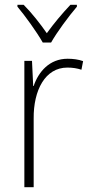

<svg xmlns="http://www.w3.org/2000/svg" viewBox="-20 -784 382 804"><path d="M159 -606H194C219 -650 267 -715 302 -756V-764H275C239 -726 205 -685 176 -645C149 -684 112 -731 79 -764H53V-756C85 -718 134 -650 159 -606ZM263 -538C187 -538 141 -483 121 -424H119L114 -529H82V0H121V-288C120 -406 169 -501 262 -501C284 -501 303 -498 321 -492L328 -528C309 -535 286 -538 263 -538Z"/></svg>

Font: Noto Sans Thai Looped SemiCondensed ExtraLight
Style: Regular
Weight: 200
Width: 4
Designer: Sasikarn Vongin, Ben Mitchell
Foundry: The Fontpad Ltd
Version: Version 1.001